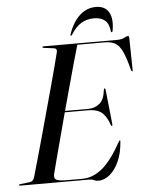

<svg xmlns="http://www.w3.org/2000/svg" viewBox="-68 -925 749 983"><g transform="rotate(-5 306.5 -434.0)"><path d="M352.5 0H-3.5Q-9 0 -9 -3Q-9 -7.5 -2.5 -7.5L47.5 -13.5Q63.5 -15 71 -37Q79.5 -67 93.8 -116.8Q108 -166.5 124.8 -227.2Q141.5 -288 159.2 -352.5Q177 -417 193.5 -477.5Q210 -538 223 -587Q236 -636 243 -665Q247 -683 230 -685.5L178 -692Q171.5 -693 171.5 -696.5Q171.5 -700 176.5 -700H554Q580 -700 592.8 -707.5Q605.5 -715 612 -715Q618.5 -715 618.5 -706L621.5 -542.5Q622.5 -533 619 -533Q615.5 -533 613 -540Q597 -604 581.2 -637Q565.5 -670 544.5 -681.5Q523.5 -693 492.5 -693H350.5Q340 -657.5 325.2 -604.5Q310.5 -551.5 293.2 -488.5Q276 -425.5 258.5 -361H379Q410.5 -361 435.5 -380.8Q460.5 -400.5 466 -452Q466.5 -458 470 -458Q474 -458 475 -450L493.5 -274Q494 -264 492 -263.5Q488.5 -262 486 -268Q470.5 -314 446 -334Q421.5 -354 377.5 -354H256.5Q239.5 -290 223.5 -230Q207.5 -170 194.8 -122Q182 -74 175 -46Q169.5 -24.5 180.8 -15.8Q192 -7 236.5 -7H314.5Q371 -7 419.5 -47.2Q468 -87.5 519.5 -181Q523 -186.5 525 -186.5Q528 -186.5 527 -180Q523 -122.5 504 -79.8Q485 -37 456.8 -13.5Q428.5 10 397 10Q385 10 375.5 5Q366 0 352.5 0ZM447 -820.5Q410 -820.5 381.2 -803Q352.5 -785.5 329 -747.5Q326.5 -742 323 -742Q318 -742 321 -749.5Q341.5 -810.5 378 -844Q414.5 -877.5 461.5 -877.5Q508.5 -877.5 528 -844Q547.5 -810.5 537 -749.5Q536 -742 531.5 -742Q527.5 -742 527.5 -747.5Q523.5 -787 502.5 -803.8Q481.5 -820.5 447 -820.5Z"/></g></svg>

Font: Fraunces 144pt
Style: Italic
Weight: 400
Italic angle: -16°
Version: Version 1.000;[b76b70a41]